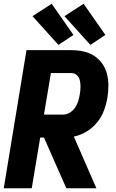

<svg xmlns="http://www.w3.org/2000/svg" viewBox="-20 -1002 616 1022"><path d="M0 0H149L194 -270H214L333 0H493L373 -275Q408 -282 440.5 -301.5Q473 -321 497 -350.5Q521 -380 533.5 -414Q546 -448 552 -483Q557 -515 557 -547.5Q557 -580 549 -610Q541 -640 523.5 -664.5Q506 -689 480 -705.5Q454 -722 423 -728.5Q392 -735 359 -735H121ZM214 -392 251 -613H360Q378 -613 390 -601Q402 -589 405.5 -572Q409 -555 408.5 -537Q408 -519 405 -501Q402 -483 396.5 -464.5Q391 -446 380 -429.5Q369 -413 351.5 -402.5Q334 -392 316 -392ZM461 -763 541 -816 425 -982 323 -916ZM291 -763 371 -816 255 -982 153 -916Z"/></svg>

Font: Iosevka Sparkle Heavy
Style: Italic
Weight: 900
Italic angle: -9°
Designer: Belleve Invis
Foundry: Belleve Invis
Version: Version 4.5.0; ttfautohint (v1.8.3)